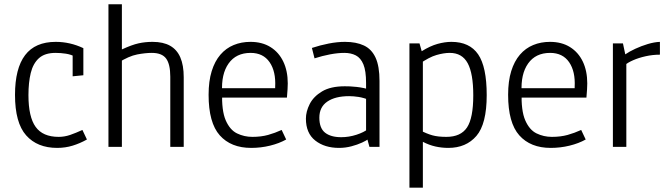

<svg xmlns="http://www.w3.org/2000/svg" viewBox="-20 -683 3114 893"><path d="M246.1 4.9Q153.3 4.9 101.6 -53.5Q49.8 -111.8 49.8 -241.7Q49.8 -364.7 96.7 -426.5Q143.6 -488.3 239.3 -488.3Q305.7 -488.3 367.7 -459V-333L317.9 -328.1V-446.3L331.1 -418.5Q310.1 -429.7 286.4 -433.3Q262.7 -437 238.3 -437Q188.5 -437 161.1 -412.4Q133.8 -387.7 123 -343.5Q112.3 -299.3 112.3 -240.7Q112.3 -139.2 145.8 -92.8Q179.2 -46.4 252.9 -46.4Q279.8 -46.4 306.2 -55.4Q332.5 -64.5 363.3 -78.6L384.3 -34.2Q352.1 -16.1 317.9 -5.6Q283.7 4.9 246.1 4.9Z M484.4 0V-663.1H546.9V-453.1Q593.3 -474.6 624.3 -481.4Q655.3 -488.3 689.5 -488.3Q739.3 -488.3 771.2 -470.2Q803.2 -452.1 818.8 -415.8Q834.5 -379.4 834.5 -323.7V0H772V-326.2Q772 -384.3 752.7 -410.6Q733.4 -437 686 -437Q656.2 -437 617.9 -429.7Q579.6 -422.4 528.8 -390.6L546.9 -423.3V0Z M1148.4 4.9Q1054.2 4.9 1002.2 -53.5Q950.2 -111.8 950.2 -242.2Q950.2 -305.7 964.6 -352.1Q979 -398.4 1005.1 -428.7Q1031.2 -459 1066.9 -473.6Q1102.5 -488.3 1145 -488.3Q1199.2 -488.3 1238 -464.1Q1276.9 -439.9 1297.6 -396.5Q1318.4 -353 1318.4 -294.9Q1318.4 -284.2 1317.4 -267.3Q1316.4 -250.5 1314.5 -229H990.7L1013.2 -255.4Q1010.3 -168.5 1029.8 -123.5Q1049.3 -78.6 1082.5 -62.5Q1115.7 -46.4 1153.8 -46.4Q1194.3 -46.4 1226.8 -55.4Q1259.3 -64.5 1290 -78.6L1311 -34.2Q1278.8 -16.1 1236.1 -5.6Q1193.4 4.9 1148.4 4.9ZM1259.8 -251V-278.3Q1263.7 -350.6 1233.9 -393.8Q1204.1 -437 1145.5 -437Q1078.1 -437 1043.2 -387.7Q1008.3 -338.4 1013.2 -253.9L990.7 -272.9H1282.2Z M1557.1 4.9Q1489.7 4.9 1446.3 -29.3Q1402.8 -63.5 1402.8 -131.3Q1402.8 -164.1 1420.4 -199Q1438 -233.9 1477.8 -257.8Q1517.6 -281.7 1583.5 -281.7Q1604.5 -282.2 1637.9 -278.8Q1671.4 -275.4 1708 -263.7L1682.6 -248V-297.4Q1682.6 -353.5 1670.2 -383.5Q1657.7 -413.6 1635 -425.3Q1612.3 -437 1581.5 -437Q1551.8 -437 1515.4 -430.2Q1479 -423.3 1442.9 -411.6L1430.7 -460Q1468.8 -472.7 1508.8 -480.5Q1548.8 -488.3 1584.5 -488.3Q1636.7 -488.3 1672.6 -471.4Q1708.5 -454.6 1726.8 -414.8Q1745.1 -375 1745.1 -306.2V0H1698.2L1683.1 -55.2L1694.8 -37.6Q1685.5 -29.8 1663.8 -19.8Q1642.1 -9.8 1614 -2.4Q1585.9 4.9 1557.1 4.9ZM1566.9 -44.9Q1603 -44.9 1638.2 -56.4Q1673.3 -67.9 1691.4 -83L1682.6 -54.7V-245.1L1700.2 -216.8Q1671.4 -228.5 1647.5 -232.2Q1623.5 -235.8 1604 -235.8Q1539.1 -235.8 1502.2 -210.4Q1465.3 -185.1 1465.3 -135.7Q1465.3 -86.9 1491.9 -65.9Q1518.6 -44.9 1566.9 -44.9Z M1884.3 189.9V-481H1931.2L1941.4 -444.8Q1980.5 -469.2 2014.9 -478.8Q2049.3 -488.3 2079.6 -488.3Q2164.1 -488.3 2203.9 -430.2Q2243.7 -372.1 2243.7 -240.7Q2243.7 -106.4 2195.8 -50.8Q2147.9 4.9 2064.9 4.9Q2034.7 4.9 2005.1 -1.7Q1975.6 -8.3 1946.8 -23.4V189.9ZM1946.8 -44.9 1931.6 -78.1Q1965.8 -60.5 1991.5 -53.5Q2017.1 -46.4 2056.2 -46.4Q2123 -46.4 2152.1 -90.1Q2181.2 -133.8 2181.2 -239.7Q2181.2 -340.8 2155.3 -388.9Q2129.4 -437 2071.8 -437Q2044.4 -437 2010.3 -427.2Q1976.1 -417.5 1928.7 -384.3L1946.8 -417Z M2541.5 4.9Q2447.3 4.9 2395.3 -53.5Q2343.3 -111.8 2343.3 -242.2Q2343.3 -305.7 2357.7 -352.1Q2372.1 -398.4 2398.2 -428.7Q2424.3 -459 2460 -473.6Q2495.6 -488.3 2538.1 -488.3Q2592.3 -488.3 2631.1 -464.1Q2669.9 -439.9 2690.7 -396.5Q2711.4 -353 2711.4 -294.9Q2711.4 -284.2 2710.4 -267.3Q2709.5 -250.5 2707.5 -229H2383.8L2406.2 -255.4Q2403.3 -168.5 2422.9 -123.5Q2442.4 -78.6 2475.6 -62.5Q2508.8 -46.4 2546.9 -46.4Q2587.4 -46.4 2619.9 -55.4Q2652.3 -64.5 2683.1 -78.6L2704.1 -34.2Q2671.9 -16.1 2629.2 -5.6Q2586.4 4.9 2541.5 4.9ZM2652.8 -251V-278.3Q2656.7 -350.6 2627 -393.8Q2597.2 -437 2538.6 -437Q2471.2 -437 2436.3 -387.7Q2401.4 -338.4 2406.2 -253.9L2383.8 -272.9H2675.3Z M2830.6 0V-481H2877.4L2888.2 -430.2Q2907.2 -443.4 2935.1 -456.3Q2962.9 -469.2 2993.2 -478.3Q3023.4 -487.3 3049.3 -488.3V-428.7Q3015.6 -428.7 2982.9 -421.4Q2950.2 -414.1 2924.6 -402.8Q2898.9 -391.6 2885.7 -379.4L2893.1 -407.2V0Z"/></svg>

Font: Anaheim
Style: Regular
Weight: 400
Designer: Vernon Adams
Foundry: Vernon Adams
Version: Version 2.001